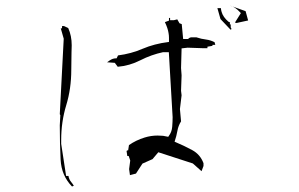

<svg xmlns="http://www.w3.org/2000/svg" viewBox="-20 -724 1040 668"><path d="M192.9 -236.8Q192.9 -300.3 210.4 -357.9Q228 -415.5 228 -481.4Q228 -519.5 228.8 -541.3Q229.5 -563 229.5 -566.4Q229.5 -599.6 217.3 -626.5L201.7 -633.8V-633.3H195.8V-625.5H191.4L201.7 -589.4L188 -326.7L189.9 -323.2L188 -288.1Q188 -227.5 190.9 -168.5Q193.8 -112.8 230.5 -75.2L236.8 -77.6Q232.9 -84.5 228 -90.3Q219.7 -100.1 218.3 -111.8H210L192.9 -223.6Q192.9 -230.5 192.9 -236.8ZM701.7 -556.2V-561.5L719.2 -564.5V-567.9H729L726.6 -577.1Q712.4 -584.5 697.3 -586.4Q680.2 -588.4 663.1 -594.2H647Q640.6 -594.2 635.7 -589.8L634.8 -588.4H617.2L612.3 -640.1L604.5 -643.1L596.7 -656.7L585.4 -653.8H571.8V-661.6H567.9V-652.3L553.7 -647Q564 -625.5 566.4 -608.9Q567.9 -601.1 567.9 -592.8V-578.1Q540.5 -574.7 518.6 -568.8Q496.6 -563 477.1 -554.7Q436.5 -537.1 390.6 -531.2L385.7 -521H382.8Q372.6 -521 362.3 -514.2Q357.4 -510.3 352.5 -507.3L379.4 -505.4L389.6 -491.7Q430.7 -495.1 468.5 -514.4Q506.3 -533.7 547.4 -542.5H567.4L580.6 -316.4Q580.6 -300.8 579.1 -282.7Q577.6 -264.2 566.9 -250.5L565.4 -248L547.4 -251.5Q537.6 -252.4 528.3 -252.4Q505.4 -252.4 483.4 -245.6Q453.1 -236.3 428.7 -219.2L425.8 -200.7H421.9L420.4 -198.2L422.9 -181.2H427.7L433.1 -165.5L429.2 -135.7L432.1 -114.7L453.1 -120.1L475.6 -154.8L510.7 -170.4L530.8 -194.3L650.9 -155.3L681.2 -128.4L688 -146.5V-156.2Q676.8 -186.5 648.9 -201.7Q619.1 -217.8 587.4 -231Q594.2 -251 597.2 -268.6Q600.1 -286.1 609.9 -301.8L606 -344.7L611.8 -392.6L609.9 -408.2L611.8 -461.9L609.9 -487.3L611.8 -555.7L632.8 -558.1L689.5 -556.2ZM782.7 -628.9V-639.2H779.8V-646.5L774.9 -648.4Q755.9 -664.6 751 -682.6Q749 -689 748.5 -695.8H736.3L747.1 -657.7L782.2 -620.6L785.6 -623ZM781.7 -703.6Q789.6 -702.1 794.4 -698.7Q805.7 -691.9 815.9 -680.7L817.9 -678.2L797.4 -645.5L802.7 -644L843.3 -652.8L834.5 -685.1L783.2 -703.6Z"/></svg>

Font: Bakudai
Style: Light
Weight: 300
Version: Version 1.48